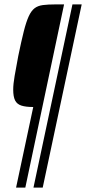

<svg xmlns="http://www.w3.org/2000/svg" viewBox="-20 -708 391 872"><path d="M53 144 131 -222Q97 -222 77 -228.5Q57 -235 48.5 -252Q40 -269 40 -301Q40 -326 46.5 -363.5Q53 -401 63 -454Q77 -522 88 -565.5Q99 -609 110.5 -634Q122 -659 137 -670.5Q152 -682 175 -685Q198 -688 232 -688H271L95 144ZM132 144 309 -688H351L174 144Z"/></svg>

Font: Saira ExtraCondensed ExtraLight
Style: Italic
Weight: 250
Width: 2
Italic angle: -12°
Designer: Hector Gatti with collaboration of the Omnibus-Type team
Foundry: Omnibus-Type
Version: Version 1.101